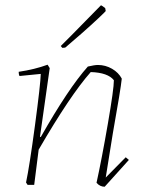

<svg xmlns="http://www.w3.org/2000/svg" viewBox="-20 -703 540 730"><path d="M217 -521 211 -528 252 -569 359 -678 364 -683Q369 -681 380 -672L382 -661Q381 -659 354 -633.5Q327 -608 289.5 -575Q252 -542 228 -522ZM378 7Q360 7 347 -8Q367 -99 390 -232Q413 -365 413 -398Q390 -427 325 -429Q247 -341 127 -134L110 0H85L79 -9Q92 -70 113 -226.5Q134 -383 135 -422L54 -414Q51 -420 51 -430Q112 -439 161 -457L169 -444L132 -183L135 -182Q240 -367 314 -450Q340 -456 352 -456Q381 -456 406 -441.5Q431 -427 443 -404Q439 -364 409 -196Q382 -31 382 -28L458 -105L470 -95Z"/></svg>

Font: Albura ExtraLight
Style: Italic
Weight: 156
Italic angle: -7°
Designer: Mercedes Jáuregui
Foundry: Omnibus-Type Team
Version: Version 1.000